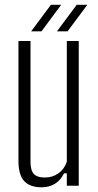

<svg xmlns="http://www.w3.org/2000/svg" viewBox="-20 -770 406 796"><path d="M153.5 6.5Q103.5 6.5 80 -19.5Q56.5 -45.5 56.5 -103V-600H106.5V-99Q106.5 -64 120.2 -49Q134 -34 165.5 -34Q197.5 -34 221.8 -51Q246 -68 257 -99V-600H306.5V0H257V-51.5H245.5Q231 -22 207.2 -7.8Q183.5 6.5 153.5 6.5ZM109 -640 191 -750H233.5L152 -640ZM216 -640 298 -750H342L260 -640Z"/></svg>

Font: Big Shoulders Text Thin ExtraLight
Style: Regular
Weight: 250
Version: Version 2.002